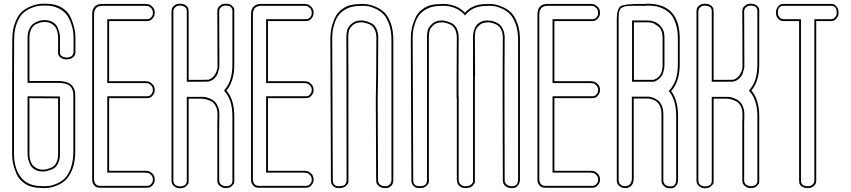

<svg xmlns="http://www.w3.org/2000/svg" viewBox="-20 -815 4568 1031"><path d="M292 -287 138 -288V9Q138 13 138 18.5Q138 24 141 39Q144 54 151 65.5Q158 77 173.5 86.5Q189 96 211 96H212Q220 96 229.5 94Q239 92 255.5 85Q272 78 282 59.5Q292 41 292 13ZM292 -536V-550V-609Q292 -613 292 -618.5Q292 -624 289 -639.5Q286 -655 279 -666.5Q272 -678 256.5 -687.5Q241 -697 219 -697H218Q210 -697 200.5 -695Q191 -693 175 -686Q159 -679 148.5 -660Q138 -641 138 -613V-397V-380H266H288H290H292Q384 -380 384 -304V-301V3Q384 6 383.5 12.5Q383 19 383 22H384V23H383Q380 68 365.5 101Q351 134 332.5 151.5Q314 169 289.5 179.5Q265 190 248 192.5Q231 195 215 195L200 194Q150 194 116 172.5Q82 151 68 117.5Q54 84 49.5 59.5Q45 35 45 12V1V-392V-393L46 -603Q46 -653 60 -690.5Q74 -728 92.5 -747Q111 -766 137 -777.5Q163 -789 180.5 -792Q198 -795 215 -795H228Q278 -795 312.5 -773.5Q347 -752 361 -718.5Q375 -685 380 -660.5Q385 -636 385 -613V-601V-537Q385 -519 374 -509Q363 -499 352 -498L341 -496Q318 -496 305.5 -506Q293 -516 292 -526ZM302 -297V13Q302 44 290.5 65Q279 86 260.5 93.5Q242 101 231.5 103.5Q221 106 212 106H211Q184 106 165.5 94.5Q147 83 140 65Q133 47 130.5 35.5Q128 24 128 13Q128 10 128 9V-298ZM302 -536V-535Q302 -533 302 -531.5Q302 -530 303.5 -524.5Q305 -519 309 -515.5Q313 -512 321 -509Q329 -506 341 -506Q343 -506 345.5 -506.5Q348 -507 353.5 -508.5Q359 -510 363.5 -513Q368 -516 371.5 -522.5Q375 -529 375 -537V-613Q375 -629 372.5 -647.5Q370 -666 361 -691.5Q352 -717 337 -737Q322 -757 293 -771Q264 -785 226 -785H215Q198 -785 182 -782.5Q166 -780 141.5 -769Q117 -758 99.5 -740Q82 -722 69 -686.5Q56 -651 56 -603L55 -393V-392V12Q55 23 56 35Q57 47 60.5 64.5Q64 82 70 97.5Q76 113 87 129.5Q98 146 112.5 157.5Q127 169 149.5 176.5Q172 184 200 184H201H202Q207 185 215 185Q231 185 246.5 183Q262 181 285 171Q308 161 325.5 145Q343 129 356.5 97Q370 65 373 23V22Q373 18 373.5 11.5Q374 5 374 3V-304Q374 -338 354.5 -354Q335 -370 292 -370H128V-613Q128 -638 136.5 -657Q145 -676 156 -685Q167 -694 181.5 -699.5Q196 -705 204 -706Q212 -707 218 -707H219Q246 -707 264.5 -695.5Q283 -684 290 -666Q297 -648 299.5 -636Q302 -624 302 -613Q302 -610 302 -609Z M811 -331Q811 -326 809.5 -319Q808 -312 798 -300Q788 -288 770 -288H736H727H577H566V91V102H573H709H714H721H756H758Q767 102 777 104Q787 106 799 118Q811 130 811 150Q811 155 809.5 162Q808 169 798 181Q788 193 770 193H736H727H577H563H551H524H523H520H516Q498 193 488 182.5Q478 172 476 161L475 150V148V138V117V96V91V51V-650V-691V-696V-703V-738Q475 -794 531 -794H551H573H709H714H721H756H758Q767 -794 777 -792Q787 -790 799 -778Q811 -766 811 -746Q811 -741 809.5 -733.5Q808 -726 798 -714Q788 -702 770 -702H736H727H577H566V-379H573H709H714H721H756H758Q767 -379 777 -377Q787 -375 799 -363Q811 -351 811 -331ZM551 -794H573ZM801 -331Q801 -347 791.5 -356.5Q782 -366 774 -367.5Q766 -369 758 -369H556V-712H770Q783 -712 791 -721Q799 -730 800 -736Q801 -742 801 -746Q801 -762 791.5 -771.5Q782 -781 774 -782.5Q766 -784 758 -784H532Q485 -784 485 -738V139V140V146V147V150Q485 150 485 151Q485 152 485.5 154.5Q486 157 486.5 159Q487 161 488 164Q489 167 490.5 169.5Q492 172 494.5 174.5Q497 177 500 179Q503 181 507 182Q511 183 516 183H770Q783 183 791 174Q799 165 800 159.5Q801 154 801 150Q801 134 791.5 124.5Q782 115 774 113.5Q766 112 758 112H556V-298H770Q783 -298 790.5 -306.5Q798 -315 799.5 -321Q801 -327 801 -331ZM551 -784H573Z M1147 -754Q1147 -772 1158 -782Q1169 -792 1180 -794L1191 -795Q1214 -795 1225.5 -784.5Q1237 -774 1238 -764V-753V-693V-601V-596V-480V-467Q1238 -379 1196 -329Q1238 -280 1238 -191V-190V-71V93V154Q1238 159 1237.5 165.5Q1237 172 1225.5 183.5Q1214 195 1191 195Q1186 195 1178.5 193.5Q1171 192 1159 182Q1147 172 1147 154V-32V-86V-105V-151Q1147 -160 1147.5 -176Q1148 -192 1148 -201Q1148 -228 1137.5 -247Q1127 -266 1110.5 -273Q1094 -280 1083.5 -282.5Q1073 -285 1064 -285H993V-128V-16V-11V51V94V155Q993 160 992.5 166.5Q992 173 980 184.5Q968 196 945 196Q940 196 932.5 194.5Q925 193 913 183Q901 173 901 155V120V94V-11V-137V-243V-356V-461V-594V-693V-754Q901 -772 912 -782Q923 -792 934 -794L945 -795Q968 -795 980 -784.5Q992 -774 992 -764L993 -753V-693V-594V-386H1051Q1091 -387 1100 -387Q1123 -395 1135 -416Q1147 -437 1148 -454V-472ZM1157 -754 1158 -472Q1157 -471 1158 -464Q1159 -457 1156 -444.5Q1153 -432 1148.5 -419.5Q1144 -407 1132 -395Q1120 -383 1103 -378L1102 -377H1100Q1089 -377 1051 -376H983V-753V-754Q983 -756 983 -757.5Q983 -759 981.5 -765Q980 -771 976.5 -774.5Q973 -778 965 -781.5Q957 -785 945 -785Q941 -785 935 -784Q929 -783 920 -775Q911 -767 911 -754V155Q911 160 912 164Q913 168 915 171Q917 174 919.5 176.5Q922 179 925 180.5Q928 182 931 183Q934 184 936 184.5Q938 185 940.5 185.5Q943 186 944 186Q945 186 945 186Q957 186 965 183Q973 180 976.5 176Q980 172 981.5 166.5Q983 161 983 159.5Q983 158 983 156V155V-295H1064Q1071 -295 1079.5 -294Q1088 -293 1103 -287.5Q1118 -282 1129.5 -272.5Q1141 -263 1149.5 -244.5Q1158 -226 1158 -201Q1158 -192 1157.5 -175.5Q1157 -159 1157 -151V154Q1157 160 1159 165Q1161 170 1163.5 173Q1166 176 1170 178.5Q1174 181 1177.5 182Q1181 183 1184 184Q1187 185 1188.5 185Q1190 185 1191 185Q1199 185 1205.5 183.5Q1212 182 1216 179.5Q1220 177 1222.5 173.5Q1225 170 1226 167.5Q1227 165 1227.5 161.5Q1228 158 1228 157Q1228 156 1228 155V154V-191Q1228 -277 1188 -322L1183 -329L1188 -335Q1228 -382 1228 -467V-753V-754Q1227 -754 1228 -757.5Q1229 -761 1227 -765.5Q1225 -770 1222 -774.5Q1219 -779 1211 -782Q1203 -785 1191 -785Q1187 -785 1181 -784Q1175 -783 1166 -775Q1157 -767 1157 -754Z M1664 -331Q1664 -326 1662.5 -319Q1661 -312 1651 -300Q1641 -288 1623 -288H1589H1580H1430H1419V91V102H1426H1562H1567H1574H1609H1611Q1620 102 1630 104Q1640 106 1652 118Q1664 130 1664 150Q1664 155 1662.5 162Q1661 169 1651 181Q1641 193 1623 193H1589H1580H1430H1416H1404H1377H1376H1373H1369Q1351 193 1341 182.5Q1331 172 1329 161L1328 150V148V138V117V96V91V51V-650V-691V-696V-703V-738Q1328 -794 1384 -794H1404H1426H1562H1567H1574H1609H1611Q1620 -794 1630 -792Q1640 -790 1652 -778Q1664 -766 1664 -746Q1664 -741 1662.5 -733.5Q1661 -726 1651 -714Q1641 -702 1623 -702H1589H1580H1430H1419V-379H1426H1562H1567H1574H1609H1611Q1620 -379 1630 -377Q1640 -375 1652 -363Q1664 -351 1664 -331ZM1404 -794H1426ZM1654 -331Q1654 -347 1644.5 -356.5Q1635 -366 1627 -367.5Q1619 -369 1611 -369H1409V-712H1623Q1636 -712 1644 -721Q1652 -730 1653 -736Q1654 -742 1654 -746Q1654 -762 1644.5 -771.5Q1635 -781 1627 -782.5Q1619 -784 1611 -784H1385Q1338 -784 1338 -738V139V140V146V147V150Q1338 150 1338 151Q1338 152 1338.5 154.5Q1339 157 1339.5 159Q1340 161 1341 164Q1342 167 1343.5 169.5Q1345 172 1347.5 174.5Q1350 177 1353 179Q1356 181 1360 182Q1364 183 1369 183H1623Q1636 183 1644 174Q1652 165 1653 159.5Q1654 154 1654 150Q1654 134 1644.5 124.5Q1635 115 1627 113.5Q1619 112 1611 112H1409V-298H1623Q1636 -298 1643.5 -306.5Q1651 -315 1652.5 -321Q1654 -327 1654 -331ZM1404 -784H1426Z M1998 -284 2000 -405 2001 -612Q2001 -640 1991 -658.5Q1981 -677 1964.5 -684Q1948 -691 1938.5 -693Q1929 -695 1921 -695H1919Q1891 -695 1874 -679.5Q1857 -664 1853.5 -649Q1850 -634 1850 -618V-611L1851 -405V-256V151Q1852 156 1851 163.5Q1850 171 1838 183Q1826 195 1802 195H1801Q1794 195 1786 193.5Q1778 192 1767.5 182Q1757 172 1757 154V146L1754 -600V-611Q1754 -634 1758.5 -658.5Q1763 -683 1777 -716.5Q1791 -750 1825 -771.5Q1859 -793 1909 -793Q1915 -794 1924 -794Q1941 -794 1958.5 -791Q1976 -788 2001.5 -776.5Q2027 -765 2046 -746Q2065 -727 2078.5 -689.5Q2092 -652 2092 -602V152Q2092 171 2081.5 182Q2071 193 2060 194L2049 195Q2027 195 2015 184.5Q2003 174 2001.5 167Q2000 160 2000 154ZM2008 -284 2010 150Q2010 184 2049 185Q2054 185 2059.5 184Q2065 183 2073.5 174.5Q2082 166 2082 152V-602Q2082 -650 2069 -685.5Q2056 -721 2038.5 -739Q2021 -757 1997 -768Q1973 -779 1957 -781.5Q1941 -784 1924 -784L1911 -783H1910H1909Q1871 -783 1842.5 -768.5Q1814 -754 1799.5 -735Q1785 -716 1776.5 -689.5Q1768 -663 1766 -645.5Q1764 -628 1764 -611V-600L1767 146V154Q1767 185 1801 185H1802Q1815 185 1824 181.5Q1833 178 1836 172Q1839 166 1840 162Q1841 158 1841 154V152L1840 -610V-618Q1840 -635 1844 -652Q1848 -669 1867.5 -687Q1887 -705 1919 -705H1921Q1930 -705 1940.5 -702.5Q1951 -700 1969.5 -692.5Q1988 -685 1999.5 -664Q2011 -643 2011 -612L2010 -405Q2008 -289 2008 -284Z M2481 195H2480Q2459 195 2447.5 184Q2436 173 2435 162L2433 151V-287H2432V-405L2433 -612Q2433 -640 2423 -658.5Q2413 -677 2396.5 -684Q2380 -691 2370.5 -693Q2361 -695 2353 -695H2352Q2324 -695 2307 -679.5Q2290 -664 2286.5 -649Q2283 -634 2283 -618V-608V-405V-256V151Q2284 156 2283 163.5Q2282 171 2270 183Q2258 195 2234 195H2233Q2226 195 2218 193.5Q2210 192 2199.5 182Q2189 172 2189 154V144L2186 -600V-611Q2186 -634 2190.5 -658.5Q2195 -683 2209 -716.5Q2223 -750 2257 -771.5Q2291 -793 2341 -793Q2347 -794 2356 -794Q2431 -794 2477 -747Q2518 -793 2589 -793Q2595 -794 2604 -794Q2621 -794 2638.5 -791Q2656 -788 2681.5 -776.5Q2707 -765 2726 -746Q2745 -727 2758.5 -689.5Q2772 -652 2772 -602V147Q2772 167 2763 178.5Q2754 190 2746.5 192.5Q2739 195 2731 195H2728Q2706 195 2694 184Q2682 173 2681 162L2680 151L2679 -287V-405L2680 -612Q2680 -640 2670 -658.5Q2660 -677 2643.5 -684Q2627 -691 2617.5 -693Q2608 -695 2600 -695H2599Q2571 -695 2554 -679.5Q2537 -664 2533.5 -649Q2530 -634 2530 -618V-608L2531 -405H2530V-256V151Q2531 155 2530.5 161.5Q2530 168 2520.5 180Q2511 192 2491 194Q2485 195 2481 195ZM2481 185Q2484 185 2489 184H2490Q2505 182 2512.5 173.5Q2520 165 2520.5 160.5Q2521 156 2520 152V-405Q2520 -407 2520 -410Q2520 -413 2520 -415Q2520 -442 2520 -476.5Q2520 -511 2520 -546Q2520 -581 2520 -608V-618Q2520 -630 2522.5 -642Q2525 -654 2532.5 -669.5Q2540 -685 2557 -695Q2574 -705 2599 -705H2600Q2606 -705 2614 -704Q2622 -703 2636.5 -698Q2651 -693 2662 -684Q2673 -675 2681.5 -656Q2690 -637 2690 -612L2689 -405V-287L2690 151Q2690 152 2690 153.5Q2690 155 2690.5 158.5Q2691 162 2692.5 165Q2694 168 2697 172Q2700 176 2703.5 178.5Q2707 181 2713.5 183Q2720 185 2728 185H2731Q2762 185 2762 147V-602Q2762 -650 2749 -685.5Q2736 -721 2718.5 -739Q2701 -757 2677 -768Q2653 -779 2637 -781.5Q2621 -784 2604 -784L2591 -783H2590H2589Q2522 -783 2484 -740L2477 -732L2470 -740Q2427 -784 2356 -784L2343 -783H2342H2341Q2303 -783 2274.5 -768.5Q2246 -754 2231.5 -735Q2217 -716 2208.5 -689.5Q2200 -663 2198 -645.5Q2196 -628 2196 -611V-600L2199 144V154Q2199 185 2233 185H2234Q2247 185 2256 181.5Q2265 178 2268 172Q2271 166 2272 162Q2273 158 2273 154V152V-618Q2273 -635 2277 -652Q2281 -669 2300.5 -687Q2320 -705 2352 -705H2353Q2362 -705 2372.5 -702.5Q2383 -700 2401.5 -692.5Q2420 -685 2431.5 -664Q2443 -643 2443 -612L2442 -405V-297H2443V151Q2443 152 2443 153.5Q2443 155 2444 158.5Q2445 162 2446 165Q2447 168 2450 172Q2453 176 2456.5 178.5Q2460 181 2466 183Q2472 185 2480 185Z M3202 -331Q3202 -326 3200.5 -319Q3199 -312 3189 -300Q3179 -288 3161 -288H3127H3118H2968H2957V91V102H2964H3100H3105H3112H3147H3149Q3158 102 3168 104Q3178 106 3190 118Q3202 130 3202 150Q3202 155 3200.5 162Q3199 169 3189 181Q3179 193 3161 193H3127H3118H2968H2954H2942H2915H2914H2911H2907Q2889 193 2879 182.5Q2869 172 2867 161L2866 150V148V138V117V96V91V51V-650V-691V-696V-703V-738Q2866 -794 2922 -794H2942H2964H3100H3105H3112H3147H3149Q3158 -794 3168 -792Q3178 -790 3190 -778Q3202 -766 3202 -746Q3202 -741 3200.5 -733.5Q3199 -726 3189 -714Q3179 -702 3161 -702H3127H3118H2968H2957V-379H2964H3100H3105H3112H3147H3149Q3158 -379 3168 -377Q3178 -375 3190 -363Q3202 -351 3202 -331ZM2942 -794H2964ZM3192 -331Q3192 -347 3182.5 -356.5Q3173 -366 3165 -367.5Q3157 -369 3149 -369H2947V-712H3161Q3174 -712 3182 -721Q3190 -730 3191 -736Q3192 -742 3192 -746Q3192 -762 3182.5 -771.5Q3173 -781 3165 -782.5Q3157 -784 3149 -784H2923Q2876 -784 2876 -738V139V140V146V147V150Q2876 150 2876 151Q2876 152 2876.5 154.5Q2877 157 2877.5 159Q2878 161 2879 164Q2880 167 2881.5 169.5Q2883 172 2885.5 174.5Q2888 177 2891 179Q2894 181 2898 182Q2902 183 2907 183H3161Q3174 183 3182 174Q3190 165 3191 159.5Q3192 154 3192 150Q3192 134 3182.5 124.5Q3173 115 3165 113.5Q3157 112 3149 112H2947V-298H3161Q3174 -298 3181.5 -306.5Q3189 -315 3190.5 -321Q3192 -327 3192 -331ZM2942 -784H2964Z M3488 -386Q3538 -400 3538 -467V-472V-611Q3538 -623 3537 -628Q3537 -630 3536 -634Q3535 -638 3535 -640Q3529 -663 3510.5 -676.5Q3492 -690 3480 -692.5Q3468 -695 3458 -695H3457H3384V-614V-386H3442ZM3446 -794Q3448 -794 3451.5 -794.5Q3455 -795 3457 -795Q3630 -795 3630 -608V-602V-601V-602V-601V-480V-469Q3630 -376 3584 -326Q3621 -277 3621 -192V148Q3621 168 3612.5 179.5Q3604 191 3596.5 193.5Q3589 196 3581 196H3579Q3558 196 3546 185Q3534 174 3533 163L3532 152V-202Q3532 -277 3463 -286H3383V146Q3380 195 3335 195Q3330 195 3323 193.5Q3316 192 3304 182Q3292 172 3292 154V144V-182V-460V-472V-460V-472V-565V-659V-663V-715Q3293 -771 3314.5 -782.5Q3336 -794 3421 -794ZM3491 -376H3489H3374V-705H3458Q3463 -705 3469.5 -704.5Q3476 -704 3488 -700Q3500 -696 3510 -690Q3520 -684 3530 -671.5Q3540 -659 3545 -643Q3545 -639 3545.5 -635Q3546 -631 3547 -630Q3548 -624 3548 -611V-467Q3548 -458 3546.5 -447.5Q3545 -437 3540 -422Q3535 -407 3522 -394.5Q3509 -382 3491 -376ZM3446 -784H3421Q3419 -784 3415 -784Q3391 -784 3380.5 -784Q3370 -784 3354.5 -783Q3339 -782 3334 -780.5Q3329 -779 3321 -775Q3313 -771 3311 -767Q3309 -763 3306 -755Q3303 -747 3302.5 -738Q3302 -729 3302 -715V-460V-472V154Q3302 167 3311 175Q3320 183 3325.5 184Q3331 185 3335 185Q3370 185 3373 146V-296H3464Q3476 -294 3487.5 -290Q3499 -286 3512.5 -276Q3526 -266 3534 -247Q3542 -228 3542 -202V152Q3542 153 3542 154.5Q3542 156 3542.5 159.5Q3543 163 3544.5 166Q3546 169 3548.5 173Q3551 177 3555 179.5Q3559 182 3565 184Q3571 186 3579 186H3581Q3611 186 3611 148V-192Q3611 -274 3576 -320L3571 -327L3577 -333Q3620 -380 3620 -469V-602V-601V-608Q3620 -652 3609.5 -685Q3599 -718 3583.5 -736.5Q3568 -755 3545 -766.5Q3522 -778 3501.5 -781.5Q3481 -785 3457 -785Q3456 -785 3452.5 -784.5Q3449 -784 3446 -784Z M3966 -754Q3966 -772 3977 -782Q3988 -792 3999 -794L4010 -795Q4033 -795 4044.5 -784.5Q4056 -774 4057 -764V-753V-693V-601V-596V-480V-467Q4057 -379 4015 -329Q4057 -280 4057 -191V-190V-71V93V154Q4057 159 4056.5 165.5Q4056 172 4044.5 183.5Q4033 195 4010 195Q4005 195 3997.5 193.5Q3990 192 3978 182Q3966 172 3966 154V-32V-86V-105V-151Q3966 -160 3966.5 -176Q3967 -192 3967 -201Q3967 -228 3956.5 -247Q3946 -266 3929.5 -273Q3913 -280 3902.5 -282.5Q3892 -285 3883 -285H3812V-128V-16V-11V51V94V155Q3812 160 3811.5 166.5Q3811 173 3799 184.5Q3787 196 3764 196Q3759 196 3751.5 194.5Q3744 193 3732 183Q3720 173 3720 155V120V94V-11V-137V-243V-356V-461V-594V-693V-754Q3720 -772 3731 -782Q3742 -792 3753 -794L3764 -795Q3787 -795 3799 -784.5Q3811 -774 3811 -764L3812 -753V-693V-594V-386H3870Q3910 -387 3919 -387Q3942 -395 3954 -416Q3966 -437 3967 -454V-472ZM3976 -754 3977 -472Q3976 -471 3977 -464Q3978 -457 3975 -444.5Q3972 -432 3967.5 -419.5Q3963 -407 3951 -395Q3939 -383 3922 -378L3921 -377H3919Q3908 -377 3870 -376H3802V-753V-754Q3802 -756 3802 -757.5Q3802 -759 3800.5 -765Q3799 -771 3795.5 -774.5Q3792 -778 3784 -781.5Q3776 -785 3764 -785Q3760 -785 3754 -784Q3748 -783 3739 -775Q3730 -767 3730 -754V155Q3730 160 3731 164Q3732 168 3734 171Q3736 174 3738.5 176.5Q3741 179 3744 180.5Q3747 182 3750 183Q3753 184 3755 184.5Q3757 185 3759.5 185.5Q3762 186 3763 186Q3764 186 3764 186Q3776 186 3784 183Q3792 180 3795.5 176Q3799 172 3800.5 166.5Q3802 161 3802 159.5Q3802 158 3802 156V155V-295H3883Q3890 -295 3898.5 -294Q3907 -293 3922 -287.5Q3937 -282 3948.5 -272.5Q3960 -263 3968.5 -244.5Q3977 -226 3977 -201Q3977 -192 3976.5 -175.5Q3976 -159 3976 -151V154Q3976 160 3978 165Q3980 170 3982.5 173Q3985 176 3989 178.5Q3993 181 3996.5 182Q4000 183 4003 184Q4006 185 4007.5 185Q4009 185 4010 185Q4018 185 4024.5 183.5Q4031 182 4035 179.5Q4039 177 4041.5 173.5Q4044 170 4045 167.5Q4046 165 4046.5 161.5Q4047 158 4047 157Q4047 156 4047 155V154V-191Q4047 -277 4007 -322L4002 -329L4007 -335Q4047 -382 4047 -467V-753V-754Q4046 -754 4047 -757.5Q4048 -761 4046 -765.5Q4044 -770 4041 -774.5Q4038 -779 4030 -782Q4022 -785 4010 -785Q4006 -785 4000 -784Q3994 -783 3985 -775Q3976 -767 3976 -754Z M4441 -794H4443Q4450 -794 4457 -792Q4464 -790 4473.5 -778Q4483 -766 4483 -746Q4483 -741 4481.5 -733.5Q4480 -726 4470 -714Q4460 -702 4442 -702H4407H4363V93V107V154Q4363 172 4352 182Q4341 192 4330 194L4319 195Q4296 195 4284 185Q4272 175 4272 165L4271 155V119V98V93V53V-649V-690V-694V-702H4249H4235H4188Q4170 -702 4160 -713Q4150 -724 4148 -735L4147 -746Q4147 -766 4156.5 -778Q4166 -790 4173 -792Q4180 -794 4187 -794H4189H4220H4223H4244H4381H4386H4407ZM4223 -794H4244ZM4187 -784Q4157 -784 4157 -746Q4157 -742 4158 -736Q4159 -730 4167 -721Q4175 -712 4188 -712H4281V155V156Q4281 157 4281 157.5Q4281 158 4281 160Q4281 162 4281.5 163.5Q4282 165 4283 167Q4284 169 4285 171Q4286 173 4288 175.5Q4290 178 4293 179.5Q4296 181 4299.5 182.5Q4303 184 4308 184.5Q4313 185 4319 185Q4323 185 4329 184Q4335 183 4344 175Q4353 167 4353 154V-712H4442Q4455 -712 4463 -721Q4471 -730 4472 -736Q4473 -742 4473 -746Q4473 -784 4443 -784ZM4223 -784H4244Z"/></svg>

Font: Soda Fountain
Style: Outline
Weight: 400
Version: Version 1.0